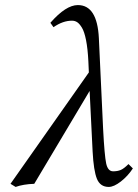

<svg xmlns="http://www.w3.org/2000/svg" viewBox="-20 -718 539 750"><path d="M499 -60.1Q479.5 -30.3 452.1 -9Q424.8 12.2 404.8 12.2Q371.6 12.2 358.6 -19.5Q345.7 -51.3 341.8 -126L330.1 -362.8L113.8 0Q70.8 1.5 41 12.2L21 0L327.1 -435.1L325.2 -478Q322.8 -527.3 316.2 -560.8Q309.6 -594.2 300 -609.9Q290.5 -625.5 281.5 -631.3Q272.5 -637.2 261.2 -637.2Q225.6 -637.2 189 -611.8L176.8 -628.9Q237.3 -698.2 284.2 -698.2Q359.9 -698.2 366.2 -568.8L382.8 -213.9Q388.2 -109.9 394.8 -79.3Q401.4 -48.8 421.9 -48.8Q439 -48.8 451.4 -54Q463.9 -59.1 481.9 -77.1Z"/></svg>

Font: Linux Libertine G
Style: Italic
Weight: 400
Italic angle: -12°
Designer: Philipp H. Poll
Foundry: Philipp H. Poll
Version: Version 5.1.3